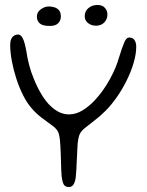

<svg xmlns="http://www.w3.org/2000/svg" viewBox="-20 -743 591 773"><path d="M257 10Q242 10 236.2 -1Q230.5 -12 228 -35Q227 -45.5 226.5 -60.5Q226 -75.5 225.5 -92.2Q225 -109 224.5 -125.8Q224 -142.5 223 -157Q222 -183.5 217.2 -202.8Q212.5 -222 191 -237Q168.5 -253 146.5 -270Q124.5 -287 107.5 -307Q88.5 -328.5 72.8 -360Q57 -391.5 45.5 -427.2Q34 -463 27.5 -498.2Q21 -533.5 21 -562Q21 -575.5 24.8 -584.8Q28.5 -594 36 -599Q43.5 -604 53.5 -604Q64 -604 72 -588Q80 -572 86 -537Q90 -509.5 97.5 -480.8Q105 -452 116.5 -425Q132 -386 153 -353.5Q174 -321 200.8 -301.8Q227.5 -282.5 258.5 -282.5Q286 -282.5 313 -299Q340 -315.5 364.5 -342.5Q397 -378 422.2 -424Q447.5 -470 459 -511Q472 -553.5 480.5 -572.8Q489 -592 500 -592Q509 -592 515.5 -587.5Q522 -583 525.2 -574.8Q528.5 -566.5 528.5 -555.5Q528.5 -526 518.5 -491.5Q508.5 -457 491.2 -421.5Q474 -386 451.5 -353.5Q429 -321 404.5 -296.5Q382.5 -274.5 359 -256.8Q335.5 -239 321 -227Q310.5 -218.5 305 -210.2Q299.5 -202 297 -191.2Q294.5 -180.5 292.5 -164.5Q292 -152 291 -134.5Q290 -117 289.2 -98.2Q288.5 -79.5 287.5 -61.5Q286.5 -43.5 285 -29.5Q282.5 -10.5 276 -0.2Q269.5 10 257 10ZM181 -638.5Q151.5 -638.5 140 -648.8Q128.5 -659 128.5 -676Q128.5 -694 144.2 -705.5Q160 -717 176 -717Q189 -717 200.2 -713.2Q211.5 -709.5 218.2 -700.8Q225 -692 225 -676.5Q225 -660.5 214.2 -649.5Q203.5 -638.5 181 -638.5ZM367 -639.5Q347 -639.5 334 -650.5Q321 -661.5 321 -677.5Q321 -698 336 -710.5Q351 -723 372.5 -723Q392.5 -723 402.5 -711.2Q412.5 -699.5 412.5 -684.5Q412.5 -666 400 -652.8Q387.5 -639.5 367 -639.5Z"/></svg>

Font: Gluten ExtraLight
Style: Regular
Weight: 250
Designer: Tyler Finck
Foundry: Etcetera Type Company
Version: Version 1.300